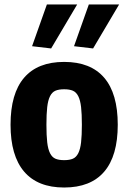

<svg xmlns="http://www.w3.org/2000/svg" viewBox="-20 -826 573 856"><path d="M123 -620 189 -806H324L208 -610ZM310 -620 376 -806H511L395 -610ZM266 10Q148 10 87.5 -61Q27 -132 27 -270Q27 -409 87.5 -479.5Q148 -550 266 -550Q384 -550 444.5 -479.5Q505 -409 505 -270Q505 -131 444.5 -60.5Q384 10 266 10ZM266 -112Q290 -112 305 -118.5Q320 -125 329 -143Q338 -161 341.5 -191.5Q345 -222 345 -270Q345 -318 341.5 -348.5Q338 -379 329 -397Q320 -415 305 -421.5Q290 -428 266 -428Q242 -428 227 -421.5Q212 -415 203 -397Q194 -379 190.5 -348.5Q187 -318 187 -270Q187 -222 190.5 -191.5Q194 -161 203 -143Q212 -125 227 -118.5Q242 -112 266 -112Z"/></svg>

Font: Encode Sans Compressed
Style: ExtraBold
Weight: 800
Designer: Pablo Impallari, Andres Torresi
Foundry: Pablo Impallari, Andres Torresi
Version: Version 1.000; ttfautohint (v1.00) -l 8 -r 50 -G 200 -x 14 -